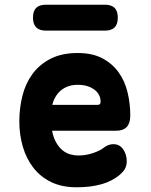

<svg xmlns="http://www.w3.org/2000/svg" viewBox="-20 -785 640 815"><path d="M461 -173Q488 -173 503 -151Q518 -129 518 -101Q518 -85 512 -71.5Q506 -58 486 -41Q471 -29 453 -19.5Q435 -10 412.5 -3.5Q390 3 363.5 6.5Q337 10 305 10Q243 10 197.5 -12Q152 -34 122 -72.5Q92 -111 77 -162Q62 -213 62 -270Q62 -325 75 -377.5Q88 -430 117.5 -470.5Q147 -511 194.5 -535.5Q242 -560 310 -560Q372 -560 414.5 -537.5Q457 -515 483.5 -478Q510 -441 521.5 -393Q533 -345 533 -295Q533 -262 518 -246Q503 -230 472 -230H201Q207 -200 218.5 -180Q230 -160 245 -147.5Q260 -135 277.5 -130Q295 -125 313 -125Q345 -125 375.5 -135.5Q406 -146 419 -157Q429 -165 439.5 -169Q450 -173 461 -173ZM202 -340H395Q401 -340 404 -343Q407 -346 407 -354Q407 -368 401 -380.5Q395 -393 382.5 -403Q370 -413 352 -419Q334 -425 310 -425Q288 -425 270.5 -419Q253 -413 239.5 -402Q226 -391 216.5 -375.5Q207 -360 202 -340ZM175 -655Q147 -655 133.5 -669Q120 -683 120 -710Q120 -738 133.5 -751.5Q147 -765 175 -765H425Q453 -765 466.5 -751.5Q480 -738 480 -710Q480 -682 466.5 -668.5Q453 -655 425 -655Z"/></svg>

Font: Maple Mono NL ExtraBold
Style: Regular
Weight: 800
Monospace: yes
Designer: subframe7536
Version: Version 7.000